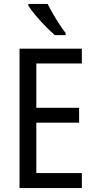

<svg xmlns="http://www.w3.org/2000/svg" viewBox="-20 -963 488 983"><path d="M399 0H80V-714H399V-638H166V-411H385V-335H166V-77H399ZM224 -943Q235 -920 251 -892.5Q267 -865 284 -839Q301 -813 316 -794V-783H261Q241 -800 213.5 -828Q186 -856 162 -884.5Q138 -913 125 -934V-943Z"/></svg>

Font: Noto Sans Ethiopic Cond
Style: Regular
Weight: 400
Width: 3
Designer: Monotype Design Team
Foundry: Monotype Imaging Inc.
Version: Version 2.102; ttfautohint (v1.8.4.7-5d5b)